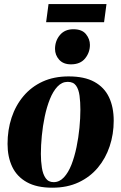

<svg xmlns="http://www.w3.org/2000/svg" viewBox="-20 -882 578 916"><path d="M307.5 -517.5Q383 -517.5 430.2 -491.5Q477.5 -465.5 500 -418.2Q522.5 -371 522.5 -306Q522.5 -242 503.2 -184.2Q484 -126.5 446.8 -82Q409.5 -37.5 355 -12Q300.5 13.5 229.5 13.5Q155 13.5 107.8 -13Q60.5 -39.5 38.2 -86.5Q16 -133.5 16 -195.5Q16 -262 35.2 -320.5Q54.5 -379 92 -423.5Q129.5 -468 183.5 -492.8Q237.5 -517.5 307.5 -517.5ZM303 -491.5Q275.5 -491.5 254.2 -469Q233 -446.5 218 -409Q203 -371.5 193.5 -326.2Q184 -281 179.5 -234.2Q175 -187.5 175 -147.5Q175 -113 179.8 -82Q184.5 -51 197.8 -32Q211 -13 236 -13Q263.5 -13 284.8 -35.8Q306 -58.5 320.8 -96.2Q335.5 -134 345 -179.8Q354.5 -225.5 359 -272Q363.5 -318.5 363.5 -358.5Q363.5 -395 359.5 -425.2Q355.5 -455.5 342.8 -473.5Q330 -491.5 303 -491.5ZM318.5 -575Q282 -575 262.2 -597.2Q242.5 -619.5 242.5 -648.5Q242.5 -687 265.8 -714.8Q289 -742.5 330 -742.5Q371.5 -742.5 390.2 -719Q409 -695.5 409 -668Q409 -631.5 386 -603.2Q363 -575 318.5 -575ZM211.5 -862.5H488L476.5 -776H200Z"/></svg>

Font: Merriweather 144pt ExtraBold
Style: Italic
Weight: 800
Italic angle: -7.8°
Version: Version 2.101